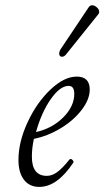

<svg xmlns="http://www.w3.org/2000/svg" viewBox="-20 -714 406 747"><path d="M236.8 -502Q229 -492.7 220.7 -493.2Q212.4 -493.7 210.7 -501.7Q209 -509.8 214.8 -521L325.2 -686Q329.6 -692.4 336.2 -693.4Q342.8 -694.3 348.9 -690.9Q355 -687.5 359.9 -682.4Q364.7 -677.2 365.7 -671.1Q366.7 -665 363.8 -660.2ZM132.8 13.2Q94.7 13.2 73.2 -14.6Q51.8 -42.5 51.8 -91.8Q51.8 -161.6 87.2 -238Q122.6 -314.5 176 -365.2Q229.5 -416 278.8 -416Q329.1 -416 329.1 -365.2Q329.1 -327.6 298.1 -286.9Q267.1 -246.1 216.6 -215.3Q166 -184.6 111.8 -173.8Q104 -136.7 104 -105Q104 -29.8 162.1 -29.8Q182.6 -29.8 202.6 -44.4Q222.7 -59.1 251 -94.2Q255.9 -97.7 262 -91.6Q268.1 -85.4 265.1 -81.1Q202.6 13.2 132.8 13.2ZM120.1 -200.2Q183.1 -214.4 226.1 -257.3Q269 -300.3 269 -349.1Q269 -379.9 247.1 -379.9Q213.9 -379.9 177.7 -328.6Q141.6 -277.3 120.1 -200.2Z"/></svg>

Font: Junicode SmCond Light
Style: Italic
Weight: 300
Width: 4
Italic angle: -11°
Designer: Peter S. Baker
Version: Version 2.206